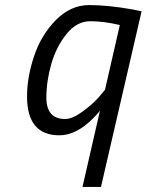

<svg xmlns="http://www.w3.org/2000/svg" viewBox="-20 -530 585 766"><path d="M165 -140.1Q165 -55.2 240.2 -55.2Q268.1 -55.2 308.1 -84Q348.1 -112.8 374 -142.1L398.9 -171.9L458 -430.2Q394 -445.3 340.3 -445.3Q286.1 -445.3 245.1 -394Q204.1 -342.8 184.6 -274.4Q165 -206.1 165 -140.1ZM87.9 -145Q87.9 -223.1 116.2 -306.6Q144 -390.1 203.1 -450.2Q262.2 -509.8 335.9 -509.8Q409.7 -509.8 509.8 -492.2L544.9 -484.9L382.8 215.8H309.1L378.9 -88.9Q370.1 -76.2 350.1 -56.6Q282.7 10.3 216.8 9.8Q87.9 9.8 87.9 -145Z"/></svg>

Font: TitilliumWeb-Italic
Style: Italic
Weight: 400
Italic angle: -13°
Version: Version 1.001;PS 57.000;hotconv 1.0.70;makeotf.lib2.5.55311